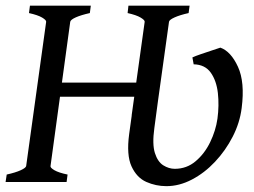

<svg xmlns="http://www.w3.org/2000/svg" viewBox="-21 -635 885 670"><path d="M822.3 -257.8Q815.9 -206.5 791 -158Q766.1 -109.4 729.2 -70.3Q692.4 -31.2 648.4 -8.3Q604.5 14.6 559.6 14.6Q522.9 14.6 489.5 -0.2Q456.1 -15.1 438 -54.4Q419.9 -93.8 429.7 -167L441.9 -255.4Q446.3 -286.1 464.4 -304.4Q482.4 -322.8 503.4 -330.6Q524.4 -338.4 537.6 -337.4L517.6 -188Q509.8 -131.8 519.5 -101.1Q529.3 -70.3 548.8 -58.1Q568.4 -45.9 588.9 -45.9Q630.4 -45.9 661.6 -72.3Q692.9 -98.6 712.4 -138.9Q731.9 -179.2 737.8 -220.7Q744.1 -267.1 739.3 -310.3Q734.4 -353.5 714.4 -381.6Q694.3 -409.7 654.8 -410.6L650.4 -434.6Q660.6 -439.5 679.9 -446Q699.2 -452.6 718.5 -459Q737.8 -465.3 748 -468.8Q784.7 -455.6 809.3 -402.1Q834 -348.6 822.3 -257.8ZM640.6 -615.2 637.2 -589.4Q606.4 -582.5 588.1 -574.2Q569.8 -565.9 568.8 -559.1L523.4 -233.4Q522.9 -230.5 509.8 -227.8Q496.6 -225.1 479.7 -224.1Q462.9 -223.1 450.2 -225.1Q437.5 -227.1 438.5 -232.9L483.9 -559.1Q484.4 -564.9 469.7 -573.7Q455.1 -582.5 424.3 -589.4L427.2 -615.2ZM462.9 -346.7 457 -297.4H175.3L182.1 -346.7ZM295.9 -615.2 292.5 -589.4Q261.7 -582.5 243.7 -574.5Q225.6 -566.4 224.1 -559.1L155.3 -55.7Q153.8 -49.8 168.9 -41Q184.1 -32.2 214.8 -25.9L211.4 0H-1.5L2.4 -25.9Q33.2 -32.7 51.3 -41Q69.3 -49.3 70.3 -55.7L140.1 -559.1Q140.6 -564.9 126 -573.7Q111.3 -582.5 80.1 -589.4L83.5 -615.2Z"/></svg>

Font: Gentium Book Plus
Style: Italic
Weight: 400
Italic angle: -8°
Designer: Victor Gaultney, Annie Olsen, Iska Routamaa, Becca Hirsbrunner
Foundry: SIL International
Version: Version 6.101